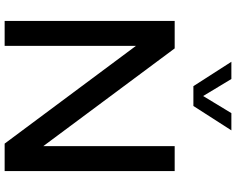

<svg xmlns="http://www.w3.org/2000/svg" viewBox="-115 -902 1017 827"><g transform="rotate(90 393.5 -488.5)"><path d="M716.8 0H598.6L177.7 -565.4V0H70.3V-732.4H188.5L609.4 -166.5V-732.4H716.8ZM436.5 -813H351.1L246.1 -976.6H320.3L393.6 -855L467.3 -976.6H541.5Z"/></g></svg>

Font: Kumbh Sans Medium
Style: Regular
Weight: 500
Version: Version 1.005